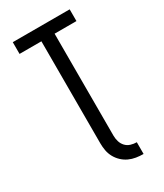

<svg xmlns="http://www.w3.org/2000/svg" viewBox="-233 -823 967 1134"><g transform="rotate(-30 250.0 -256.0)"><path d="M395 223Q370 223 345 219Q320 215 297.5 204.5Q275 194 256.5 176.5Q238 159 226 137Q214 115 209.5 90.5Q205 66 205 41V-655H56V-735H444V-655H295V41Q295 61 301 81Q307 101 321 116Q335 131 355 137Q375 143 395 143Z"/></g></svg>

Font: Iosevka Bendy Medium
Style: Regular
Weight: 500
Monospace: yes
Designer: Belleve Invis
Foundry: Belleve Invis
Version: Version 30.1.2